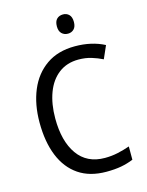

<svg xmlns="http://www.w3.org/2000/svg" viewBox="-135 -1091 833 1089"><g transform="rotate(-15 282.0 -546.0)"><path d="M362 -739Q294 -739 246 -702.5Q198 -666 173.5 -600.5Q149 -535 149 -450Q149 -316 204 -238.5Q259 -161 364 -161Q404 -161 440.5 -169Q477 -177 511 -189V-111Q477 -97 439.5 -90Q402 -83 352 -83Q255 -83 189.5 -127.5Q124 -172 90.5 -254.5Q57 -337 57 -451Q57 -557 91.5 -639.5Q126 -722 194 -769.5Q262 -817 362 -817Q460 -817 535 -778L502 -703Q472 -718 437.5 -728.5Q403 -739 362 -739ZM344 -1009Q365 -1009 379 -995Q393 -981 393 -952Q393 -924 379 -910Q365 -896 344 -896Q322 -896 307.5 -910Q293 -924 293 -952Q293 -981 307 -995Q321 -1009 344 -1009Z"/></g></svg>

Font: Noto Sans Telugu UI SemiCondensed
Style: Regular
Weight: 400
Width: 4
Designer: Jelle Bosma - Monotype Design Team
Foundry: Monotype Imaging Inc.
Version: Version 2.005; ttfautohint (v1.8.4.7-5d5b)